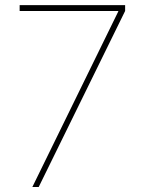

<svg xmlns="http://www.w3.org/2000/svg" viewBox="-20 -748 582 768"><path d="M109.4 0 453.1 -702.1V-704.1H58.6V-727.5H480.5V-704.1L134.8 0Z"/></svg>

Font: Inter Tight Thin
Style: Regular
Weight: 250
Designer: Rasmus Andersson
Foundry: rsms
Version: Version 3.004